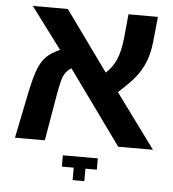

<svg xmlns="http://www.w3.org/2000/svg" viewBox="-54 -656 790 876"><g transform="rotate(5 341.0 -218.0)"><path d="M199.2 -176.8 168.9 0H32.2L73.2 -202.1Q90.8 -286.1 105.5 -321.8Q120.1 -357.9 141.8 -379.2Q163.6 -400.4 202.1 -417L61 -606H221.2L418.9 -332Q449.7 -359.9 465.8 -397.5Q481.9 -435.1 488.8 -499L499 -606H633.8L622.1 -490.2Q616.7 -440.9 602.5 -402.8Q592.8 -377 578.6 -354.2Q564.5 -331.5 541.7 -306.4Q519 -281.2 481.9 -248L664.1 0H504.9L261.2 -337.9Q235.4 -322.8 224.1 -293.9Q213.4 -264.6 199.2 -176.8ZM364.7 112.8V169.9H311V112.8H256.8V61H417V112.8Z"/></g></svg>

Font: Arimo
Style: Bold
Weight: 700
Designer: Steve Matteson
Foundry: Monotype Imaging Inc.
Version: Version 1.33